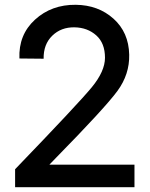

<svg xmlns="http://www.w3.org/2000/svg" viewBox="-20 -781 624 801"><path d="M43 -75Q308 -350 363 -417Q418 -484 418 -540Q418 -601 381.5 -633.5Q345 -666 291 -667Q235 -668 198 -632Q161 -596 162 -536L61 -537Q57 -636 126 -699Q195 -762 296 -761Q390 -760 453.5 -703Q517 -646 519 -553Q521 -471 469.5 -401Q418 -331 213 -122Q195 -103 186 -94H541V0H43Z"/></svg>

Font: Oakes Grotesk Medium
Style: Italic
Weight: 500
Italic angle: -8°
Designer: Samuel Oakes
Foundry: Samuel Oakes
Version: Version 1.000;PS 001.000;hotconv 1.0.88;makeotf.lib2.5.64775